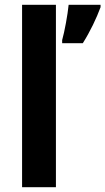

<svg xmlns="http://www.w3.org/2000/svg" viewBox="-20 -831 439 800"><path d="M213 -51V-811H72V-51ZM399 -801V-811H266C262 -770 249 -699 239 -664V-651H325C356 -700 382 -755 399 -801Z"/></svg>

Font: Noto Sans Tamil UI SemiCondensed
Style: Bold
Weight: 700
Width: 4
Designer: Jelle Bosma - Monotype Design Team
Foundry: Monotype Imaging Inc.
Version: Version 2.004